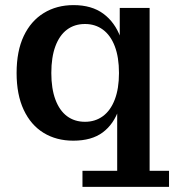

<svg xmlns="http://www.w3.org/2000/svg" viewBox="-20 -541 682 752"><path d="M267 10Q201 10 151 -20.5Q101 -51 73 -110.5Q45 -170 45 -255Q45 -341 73 -400Q101 -459 151.5 -490Q202 -521 268 -521Q339 -521 384.5 -487.5Q430 -454 452 -394.5Q474 -335 473 -256L466 -254Q466 -174 446 -114.5Q426 -55 382.5 -22.5Q339 10 267 10ZM313 -64Q353 -64 383 -86Q413 -108 429.5 -151Q446 -194 446 -255Q446 -317 429.5 -360Q413 -403 383 -425Q353 -447 313 -447Q272 -447 242.5 -425Q213 -403 197 -360Q181 -317 181 -255Q181 -194 197 -151Q213 -108 242.5 -86Q272 -64 313 -64ZM303 191V128H439V-154L456 -258L449 -335V-510H566V128H642V191Z"/></svg>

Font: Montagu Slab 120pt Medium
Style: Regular
Weight: 500
Designer: Florian Karsten
Foundry: Florian Karsten
Version: Version 1.000